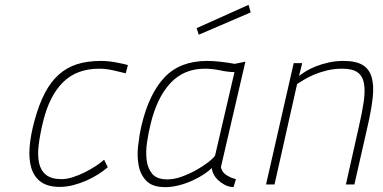

<svg xmlns="http://www.w3.org/2000/svg" viewBox="-20 -760 1578 791"><path d="M396 -509Q425 -509 457.5 -503Q490 -497 507 -492L498 -458Q481 -462 449.5 -469.5Q418 -477 389 -477Q296 -477 240 -421.5Q184 -366 158 -261Q145 -208 139.5 -164Q134 -120 141 -88.5Q148 -57 170 -39.5Q192 -22 234 -22Q255 -22 280 -30Q305 -38 329 -50Q353 -62 374.5 -76Q396 -90 409 -102L424 -71Q408 -57 385.5 -42.5Q363 -28 337 -16.5Q311 -5 282.5 2.5Q254 10 226 10Q178 10 149.5 -10Q121 -30 109.5 -66.5Q98 -103 102 -154Q106 -205 123 -266Q141 -331 165 -377Q189 -423 222 -452.5Q255 -482 297.5 -495.5Q340 -509 396 -509Z M890 -71Q895 -50 913 -38.5Q931 -27 952 -22L942 11Q922 10 906 1.5Q890 -7 878 -18.5Q866 -30 859.5 -43.5Q853 -57 853 -68Q841 -56 820 -42Q799 -28 772.5 -16Q746 -4 717 3.5Q688 11 661 11Q609 11 584 -14Q559 -39 551.5 -77Q544 -115 549 -159.5Q554 -204 563 -243Q594 -374 658 -441.5Q722 -509 833 -509Q859 -509 889 -505.5Q919 -502 947 -497L991 -506ZM670 -21Q698 -21 729.5 -32.5Q761 -44 789.5 -60Q818 -76 839 -92.5Q860 -109 866 -119L946 -463Q920 -463 887.5 -470Q855 -477 824 -477Q737 -477 681.5 -417Q626 -357 600 -247Q592 -215 586 -175.5Q580 -136 584 -101.5Q588 -67 607 -44Q626 -21 670 -21ZM1004 -740 1013 -709 799 -617 790 -644Z M1076 0 1190 -500H1225L1212 -447Q1222 -455 1239.5 -466Q1257 -477 1281 -486.5Q1305 -496 1334 -502.5Q1363 -509 1395 -509Q1446 -509 1473.5 -492.5Q1501 -476 1511 -442.5Q1521 -409 1515.5 -358Q1510 -307 1494 -238L1440 0H1405L1458 -236Q1472 -296 1478.5 -341Q1485 -386 1479.5 -416.5Q1474 -447 1453 -462Q1432 -477 1390 -477Q1357 -477 1328 -470Q1299 -463 1275 -453Q1251 -443 1233 -432Q1215 -421 1204 -414L1111 0Z"/></svg>

Font: Panefresco 1wt
Style: Italic
Weight: 250
Version: Version 1.000